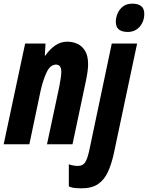

<svg xmlns="http://www.w3.org/2000/svg" viewBox="-30 -786 806 1046"><path d="M-10 0 107 -549H218L214 -483H217Q241 -518 271 -538.5Q301 -559 336 -559Q365 -559 391 -547.5Q417 -536 433.5 -509Q450 -482 450 -436Q450 -404 439 -350L365 0H226L293 -314Q297 -337 300.5 -358.5Q304 -380 304 -395Q304 -434 275 -434Q244 -434 224 -392Q204 -350 190 -286L130 0ZM666 -612Q601 -612 601 -667Q601 -690 610.5 -712.5Q620 -735 639.5 -750.5Q659 -766 691 -766Q756 -766 756 -711Q756 -669 731 -640.5Q706 -612 666 -612ZM413 240Q396 240 379.5 238.5Q363 237 345 230V109Q354 113 368.5 115.5Q383 118 393 118Q421 118 433.5 99Q446 80 456 35L579 -549H717L591 46Q578 107 558 150.5Q538 194 504 217Q470 240 413 240Z"/></svg>

Font: Noto Sans ExtraCondensed ExtraBold
Style: Italic
Weight: 800
Width: 2
Italic angle: -12°
Designer: Monotype Design Team
Foundry: Monotype Imaging Inc.
Version: Version 2.013; ttfautohint (v1.8.4.7-5d5b)